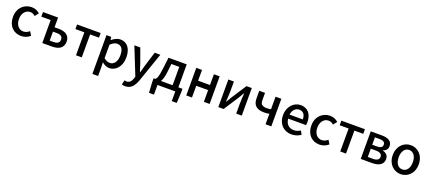

<svg xmlns="http://www.w3.org/2000/svg" viewBox="85 -1966 8016 3598"><g transform="rotate(20 4093.5 -167.0)"><path d="M311 13C374 13 439 -10 489 -55L442 -131C409 -103 368 -81 322 -81C230 -81 167 -158 167 -274C167 -391 233 -469 325 -469C363 -469 394 -453 424 -426L481 -501C441 -536 390 -564 320 -564C175 -564 48 -458 48 -274C48 -92 162 13 311 13Z M732 0H928C1059 0 1152 -52 1152 -180C1152 -305 1059 -356 928 -356H847V-550H546V-458H732ZM847 -90V-269H919C1001 -269 1041 -241 1041 -180C1041 -118 1001 -90 919 -90Z M1404 0H1519V-458H1696V-550H1226V-458H1404Z M1812 223H1926V45L1923 -49C1970 -9 2019 13 2068 13C2192 13 2305 -95 2305 -284C2305 -453 2227 -564 2087 -564C2026 -564 1966 -530 1918 -490H1915L1906 -550H1812ZM2046 -82C2012 -82 1969 -95 1926 -132V-401C1973 -446 2014 -468 2057 -468C2149 -468 2186 -397 2186 -282C2186 -153 2126 -82 2046 -82Z M2886 -550H2774L2686 -267L2643 -112H2638C2621 -163 2604 -218 2588 -267L2486 -550H2368L2586 -4L2575 34C2555 93 2520 137 2460 137C2446 137 2430 132 2420 129L2398 219C2417 226 2439 230 2467 230C2583 230 2641 151 2684 33Z M3139 -458H3297V-92H3065C3090 -133 3110 -195 3121 -290ZM3412 -92V-550H3049L3020 -314C3000 -144 2977 -108 2947 -92H2918V-18L2930 193H3029V0H3384V193H3483L3494 -18V-92Z M3603 0H3717V-234H3954V0H4069V-550H3954V-335H3717V-550H3603Z M4242 0H4347L4535 -289C4555 -321 4585 -372 4605 -406H4610C4605 -335 4599 -262 4599 -205V0H4710V-550H4604L4417 -262C4398 -229 4366 -178 4347 -145H4342C4347 -215 4353 -288 4353 -345V-550H4242Z M5184 0H5299V-550H5184V-300C5156 -294 5133 -291 5103 -291C5013 -291 4974 -323 4974 -397V-550H4859V-397C4859 -255 4943 -199 5079 -199C5127 -199 5148 -202 5184 -209Z M5701 13C5773 13 5836 -11 5887 -45L5847 -118C5807 -92 5765 -77 5716 -77C5621 -77 5555 -140 5546 -245H5903C5906 -258 5908 -281 5908 -303C5908 -459 5830 -564 5684 -564C5555 -564 5433 -453 5433 -274C5433 -93 5552 13 5701 13ZM5545 -324C5556 -421 5617 -474 5686 -474C5766 -474 5809 -419 5809 -324Z M6261 13C6324 13 6389 -10 6439 -55L6392 -131C6359 -103 6318 -81 6272 -81C6180 -81 6117 -158 6117 -274C6117 -391 6183 -469 6275 -469C6313 -469 6344 -453 6374 -426L6431 -501C6391 -536 6340 -564 6270 -564C6125 -564 5998 -458 5998 -274C5998 -92 6112 13 6261 13Z M6674 0H6789V-458H6966V-550H6496V-458H6674Z M7082 0H7310C7437 0 7531 -47 7531 -158C7531 -235 7481 -273 7417 -288V-293C7476 -310 7509 -352 7509 -409C7509 -512 7421 -550 7300 -550H7082ZM7194 -324V-471H7290C7366 -471 7397 -444 7397 -397C7397 -352 7366 -324 7286 -324ZM7194 -80V-245H7296C7378 -245 7419 -214 7419 -165C7419 -112 7381 -80 7300 -80Z M7880 13C8016 13 8139 -92 8139 -274C8139 -458 8016 -564 7880 -564C7744 -564 7621 -458 7621 -274C7621 -92 7744 13 7880 13ZM7880 -81C7794 -81 7740 -158 7740 -274C7740 -391 7794 -469 7880 -469C7967 -469 8021 -391 8021 -274C8021 -158 7967 -81 7880 -81Z"/></g></svg>

Font: Noto Sans CJK JP Medium
Style: Regular
Weight: 500
Designer: Ryoko NISHIZUKA (kana & ideographs); Paul D. Hunt (Latin, Greek & Cyrillic); Wenlong ZHANG (bopomofo); Sandoll Communica
Foundry: Adobe Systems Incorporated
Version: Version 1.004;PS 1.004;hotconv 1.0.82;makeotf.lib2.5.63406